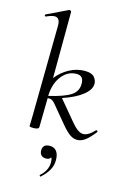

<svg xmlns="http://www.w3.org/2000/svg" viewBox="-154 -795 774 1141"><g transform="rotate(15 233.0 -224.5)"><path d="M466 -76Q470 -76 472.5 -72.5Q475 -69 473 -67Q443 -28 418.5 -9.5Q394 9 369 9Q346 9 324.5 -5.5Q303 -20 271 -58L187 -159Q175 -174 166 -180Q157 -186 145 -186L136 -185L133 -7Q133 8 101 8Q86 8 81 6.5Q76 5 75 2L76 -22L77 -74L84 -619Q84 -666 51 -666Q33 -666 0 -651H-2Q-6 -651 -7.5 -655.5Q-9 -660 -6 -662L125 -725H127Q130 -725 134 -722Q138 -719 138 -717L136 -309Q169 -351 214.5 -375Q260 -399 307 -399Q351 -399 367 -380Q383 -361 383 -339Q383 -303 339.5 -268.5Q296 -234 218 -208L315 -92Q343 -58 361 -46Q379 -34 394 -34Q425 -34 463 -75Q464 -76 466 -76ZM136 -207V-199Q230 -221 269.5 -247Q309 -273 309 -319Q309 -344 299 -356.5Q289 -369 265 -369Q213 -369 176.5 -324Q140 -279 136 -207ZM279 158Q279 192 263 220Q247 248 217 275L215 276Q212 276 210 272.5Q208 269 210 267Q254 229 254 178Q254 158 248 149Q240 164 218 164Q200 164 189.5 153.5Q179 143 179 125Q179 85 223 85Q250 85 264.5 104Q279 123 279 158Z"/></g></svg>

Font: Cormorant Upright
Style: Regular
Weight: 400
Designer: Christian Thalmann (Catharsis Fonts)
Foundry: Catharsis Fonts
Version: Version 3.302